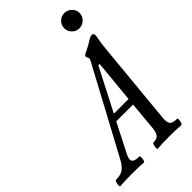

<svg xmlns="http://www.w3.org/2000/svg" viewBox="-329 -942 1025 1025"><g transform="rotate(-45 183.0 -429.5)"><path d="M-65 3Q-69 3 -69 -7Q-69 -17 -65.5 -27Q-62 -37 -58 -37Q-20 -37 -0.5 -52Q19 -67 37 -101L296 -583Q300 -591 300 -597Q300 -599 299 -601.5Q298 -604 296 -607Q293 -612 293 -618Q293 -625 318 -636Q345 -649 367 -663Q386 -676 399 -676Q411 -676 411 -657Q408 -640 404.5 -619Q401 -598 398 -566L353 -94Q350 -65 359 -51Q368 -37 403 -37Q408 -37 407.5 -27Q407 -17 403.5 -7Q400 3 395 3Q358 0 306 0Q252 0 218 3Q213 3 213.5 -7Q214 -17 217.5 -27Q221 -37 225 -37Q253 -37 263 -51Q273 -65 276 -94L291 -257H164L80 -92Q66 -66 73.5 -51.5Q81 -37 119 -37Q123 -37 123 -27Q123 -17 120.5 -7Q118 3 113 3Q77 0 24 0Q-31 0 -65 3ZM308 -536 184 -295H295L318 -536ZM377 -747Q353 -747 336 -764Q319 -781 319 -805Q319 -828 336 -845Q353 -862 377 -862Q400 -862 417.5 -845Q435 -828 435 -805Q435 -781 417.5 -764Q400 -747 377 -747Z"/></g></svg>

Font: Junicode Two Beta Condensed Medium
Style: Italic
Weight: 500
Width: 3
Italic angle: -9°
Version: Version 1.053; ttfautohint (v1.8.4)